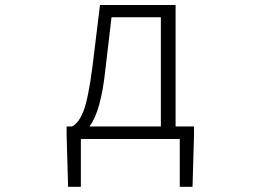

<svg xmlns="http://www.w3.org/2000/svg" viewBox="-20 -553 1040 764"><path d="M423.8 -484.4 399.4 -277.3Q381.8 -109.4 335.9 -49.8H620.1V-484.4ZM678.7 -49.8H752V-14.6L746.1 190.4H695.3V0H301.8V190.4H251L245.1 -14.6V-49.8H266.6Q293.9 -63.5 312.5 -111.8Q331.1 -160.2 347.7 -286.1L377.9 -533.2H678.7Z"/></svg>

Font: GenEi Gothic M Light
Style: Regular
Weight: 300
Designer: o_tamon (Modified); [Source Han Sans]
Ryoko NISHIZUKA  (kana & ideographs); Paul D. Hunt (Latin, Greek & Cyrillic); Wenl
Version: Version 1.1a;Original Version 1.004